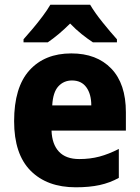

<svg xmlns="http://www.w3.org/2000/svg" viewBox="-20 -879 593 816"><path d="M283 -652Q391 -652 453 -587.5Q515 -523 515 -402V-324H199Q201 -266 230.5 -234.5Q260 -203 317 -203Q363 -203 402.5 -213.5Q442 -224 485 -246V-123Q447 -102 403.5 -92.5Q360 -83 302 -83Q180 -83 110 -153.5Q40 -224 40 -364Q40 -508 105 -580Q170 -652 283 -652ZM286 -537Q251 -537 228 -512Q205 -487 202 -431H368Q368 -479 347 -508Q326 -537 286 -537ZM363 -859Q383 -825 416 -784Q449 -743 477 -712V-699H375Q352 -714 327 -734Q302 -754 278 -779Q253 -754 229 -734Q205 -714 183 -699H80V-712Q97 -731 119 -757Q141 -783 161.5 -810.5Q182 -838 194 -859Z"/></svg>

Font: Noto Sans Telugu UI SemiCondensed ExtraBold
Style: Regular
Weight: 800
Width: 4
Designer: Jelle Bosma - Monotype Design Team
Foundry: Monotype Imaging Inc.
Version: Version 2.005; ttfautohint (v1.8.4.7-5d5b)